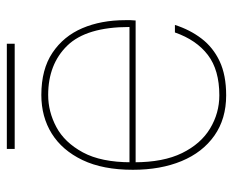

<svg xmlns="http://www.w3.org/2000/svg" viewBox="-80 -590 682 562"><g transform="rotate(-90 261.0 -309.0)"><path d="M263 12Q194 12 145 -22.5Q96 -57 70.5 -118.5Q45 -180 45 -261Q45 -349 73.5 -408.5Q102 -468 151 -498.5Q200 -529 264 -529Q339 -529 387.5 -496.5Q436 -464 459.5 -409Q483 -354 483 -283Q483 -274 483 -268Q483 -262 482 -253H56V-271H463Q463 -397 408.5 -453Q354 -509 264 -509Q215 -509 170 -485Q125 -461 96 -407.5Q67 -354 67 -266V-257Q67 -172 94 -117Q121 -62 166 -35Q211 -8 263 -8Q337 -8 381 -41.5Q425 -75 447 -138H469Q455 -94 429 -60Q403 -26 362.5 -7Q322 12 263 12ZM106 -607V-630H414V-607Z"/></g></svg>

Font: DM Sans 11pt Thin
Style: Regular
Weight: 250
Version: Version 4.004;gftools[0.9.30]